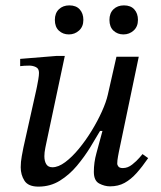

<svg xmlns="http://www.w3.org/2000/svg" viewBox="-20 -684 597 714"><path d="M123 10Q85 10 71 -12Q57 -34 57 -62Q57 -82 61 -103.5Q65 -125 67 -135L115 -350Q115 -350 117.5 -362Q120 -374 122.5 -389Q125 -404 125 -413Q125 -429 113.5 -434.5Q102 -440 89 -440Q79 -440 71 -439.5Q63 -439 55 -438V-465L190 -476H221L152 -151Q152 -151 148.5 -134Q145 -117 145 -103Q145 -85 152 -73.5Q159 -62 175 -62Q197 -62 222.5 -81Q248 -100 273.5 -131Q299 -162 321 -198Q343 -234 359 -269.5Q375 -305 381 -332L413 -473H496L422 -119Q422 -119 419 -103Q416 -87 416 -76Q416 -70 420.5 -64.5Q425 -59 437 -59Q455 -59 471.5 -72Q488 -85 499 -98Q510 -111 510 -111L531 -96Q509 -64 488 -40.5Q467 -17 443.5 -4Q420 9 389 9Q369 9 349 -1.5Q329 -12 329 -45Q329 -80 338.5 -114Q348 -148 361 -197H352Q337 -171 315.5 -136Q294 -101 266 -67.5Q238 -34 202.5 -12Q167 10 123 10ZM439 -556Q417 -556 402 -570Q387 -584 387 -610Q387 -635 402 -649.5Q417 -664 441 -664Q466 -664 479.5 -649Q493 -634 493 -610Q493 -585 477 -570.5Q461 -556 439 -556ZM236 -556Q214 -556 199 -570Q184 -584 184 -610Q184 -635 199 -649.5Q214 -664 238 -664Q263 -664 276.5 -649Q290 -634 290 -610Q290 -585 274 -570.5Q258 -556 236 -556Z"/></svg>

Font: STIX Two Text
Style: Italic
Weight: 400
Italic angle: -12°
Designer: Ross Mills, John Hudson & Paul Hanslow, Tiro Typeworks Ltd; with prior portions MicroPress Inc. and Coen Hoffman, Elsevi
Foundry: Tiro Typeworks Ltd
Version: Version 2.13 b171